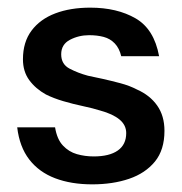

<svg xmlns="http://www.w3.org/2000/svg" viewBox="-20 -470 476 502"><path d="M221 12Q166 12 124 -4Q82 -20 56.5 -53Q31 -86 25 -137H124Q129 -106 144.5 -89.5Q160 -73 181 -67Q202 -61 225 -61Q266 -61 288 -76.5Q310 -92 310 -122Q310 -143 292.5 -157.5Q275 -172 242 -181Q223 -187 197 -192.5Q171 -198 145.5 -205.5Q120 -213 100 -223Q73 -238 56.5 -260.5Q40 -283 40 -315Q40 -360 62.5 -390Q85 -420 124.5 -435Q164 -450 216 -450Q286 -450 334.5 -422Q383 -394 396 -323H297Q292 -344 280 -356.5Q268 -369 251 -373.5Q234 -378 213 -378Q186 -378 163 -366Q140 -354 140 -328Q140 -302 162 -290.5Q184 -279 210 -272Q225 -269 247.5 -264Q270 -259 294.5 -252.5Q319 -246 338 -236Q372 -221 391 -194Q410 -167 410 -128Q410 -78 385 -47.5Q360 -17 317.5 -2.5Q275 12 221 12Z"/></svg>

Font: Teachers Medium
Style: Regular
Weight: 500
Designer: Alfredo Marco Pradil, Chank Diesel
Version: Version 1.001